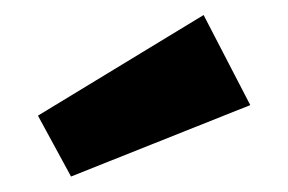

<svg xmlns="http://www.w3.org/2000/svg" viewBox="-20 -855 380 253"><path d="M30 -702.6 248.3 -835.2 309.8 -716.5 73.6 -622.4Z"/></svg>

Font: Fira Sans Variable
Style: Regular
Weight: 400
Designer: Carrois Corporate & Edenspiekermann AG
Foundry: Carrois Corporate GbR & Edenspiekermann AG
Version: Version 4.202